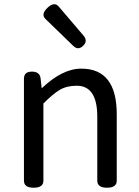

<svg xmlns="http://www.w3.org/2000/svg" viewBox="-20 -878 651 898"><path d="M435 -332Q435 -477 339 -477Q292 -477 260 -458Q228 -439 183 -394V-33Q183 0 137.5 0Q92 0 92 -33V-510Q92 -543 129.5 -543Q167 -543 170 -510L175 -465Q272 -557 360 -557Q526 -557 526 -344V-33Q526 0 480.5 0Q435 0 435 -33ZM371 -711Q392 -686 368.5 -663.5Q345 -641 322 -664L193 -789Q170 -811 202 -841.5Q234 -872 255 -847Z"/></svg>

Font: Raw Maruko Gothic CJK TC
Style: Regular
Weight: 400
Version: Version 1.001